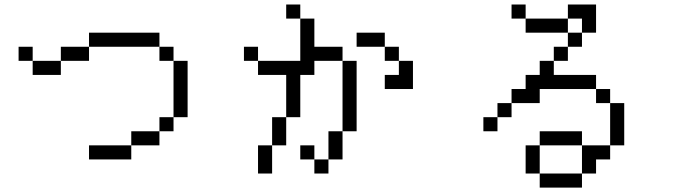

<svg xmlns="http://www.w3.org/2000/svg" viewBox="-20 -770 3040 852"><path d="M687.5 -562.5H375V-625H687.5ZM62.5 -562.5H125V-500H62.5ZM125 -500H250V-437.5H125ZM250 -562.5H375V-500H250ZM375 -125H562.5V-62.5H375ZM562.5 -187.5H687.5V-125H562.5ZM687.5 -250H750V-187.5H687.5ZM687.5 -562.5H750V-500H687.5ZM750 -500H812.5V-250H750Z M1312.5 -687.5H1250V-750H1312.5ZM1062.5 -562.5H1125V-500H1062.5ZM1125 -125H1187.5V0H1125ZM1125 -500H1312.5V-687.5H1375V-562.5H1500V-500H1375V-437.5H1312.5V-250H1250V-437.5H1125ZM1187.5 -250H1250V-125H1187.5ZM1312.5 -125H1375V-62.5H1312.5ZM1375 -62.5H1437.5V0H1375ZM1437.5 -187.5H1500V-62.5H1437.5ZM1500 -500H1562.5V-187.5H1500ZM1562.5 -625H1687.5V-562.5H1562.5ZM1687.5 -437.5H1750V-500H1812.5V-375H1687.5ZM1687.5 -562.5H1750V-500H1687.5Z M2312.5 -687.5H2250V-750H2312.5ZM2125 -250H2187.5V-187.5H2125ZM2187.5 -312.5H2250V-250H2187.5ZM2250 -375H2312.5V-437.5H2375V-500H2437.5V-437.5H2625V-375H2375V-312.5H2250ZM2312.5 -125H2375V0H2312.5ZM2312.5 -687.5H2500V-625H2312.5ZM2375 0H2562.5V62.5H2375ZM2375 -187.5H2562.5V-125H2375ZM2437.5 -562.5H2500V-500H2437.5ZM2500 -625H2562.5V-562.5H2500ZM2500 -750H2625V-625H2562.5V-687.5H2500ZM2562.5 -125H2687.5V-62.5H2625V0H2562.5ZM2625 -375H2687.5V-312.5H2625ZM2687.5 -312.5H2750V-125H2687.5Z"/></svg>

Font: 寒蝉点阵体 16px
Style: Regular
Weight: 400
Designer: Designed by Warren2060
Foundry: ChillType
Version: Version 1.000